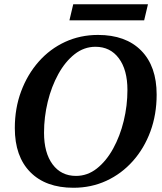

<svg xmlns="http://www.w3.org/2000/svg" viewBox="-20 -871 764 907"><path d="M327 16Q196 16 123 -58Q50 -132 50 -266Q50 -360 80 -440Q110 -520 163 -580Q216 -640 287.5 -673Q359 -706 443 -706Q574 -706 647 -632Q720 -558 720 -424Q720 -330 690.5 -250Q661 -170 607.5 -110Q554 -50 482.5 -17Q411 16 327 16ZM339 -40Q393 -40 437.5 -75Q482 -110 514.5 -169Q547 -228 564.5 -300Q582 -372 582 -446Q582 -541 541.5 -595.5Q501 -650 431 -650Q377 -650 332.5 -615Q288 -580 255.5 -521Q223 -462 205.5 -390Q188 -318 188 -244Q188 -149 228.5 -94.5Q269 -40 339 -40ZM308 -775 326 -851H679L661 -775Z"/></svg>

Font: Platypi Medium
Style: Italic
Weight: 500
Italic angle: -13°
Designer: David Sargent
Foundry: Bolt Cutter Type
Version: Version 1.200; ttfautohint (v1.8.4.7-5d5b)